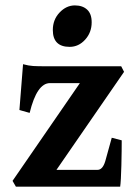

<svg xmlns="http://www.w3.org/2000/svg" viewBox="-20 -704 517 724"><path d="M439 -174.8Q439 -159.7 438.7 -134Q438.5 -108.4 437.7 -80.8Q437 -53.2 435.8 -31Q434.6 -8.8 433.1 0H40L27.3 -22L281.2 -390.6H168.5Q119.1 -390.6 91.8 -278.3L53.2 -289.1L66.9 -461.9Q88.4 -456.1 105 -455.1Q121.6 -454.1 152.8 -454.1H437L447.8 -433.1L192.9 -63.5H347.7Q367.2 -63.5 377 -96.4Q386.7 -129.4 401.4 -184.6ZM325.7 -620.1Q325.7 -581.5 301 -554.4Q276.4 -527.3 242.7 -527.3Q179.2 -527.3 179.2 -590.8Q179.2 -629.9 204.6 -656.7Q230 -683.6 262.2 -683.6Q291.5 -683.6 308.6 -667.7Q325.7 -651.9 325.7 -620.1Z"/></svg>

Font: Gentium Book Plus
Style: Bold
Weight: 700
Designer: Victor Gaultney, Annie Olsen, Iska Routamaa, Becca Hirsbrunner
Foundry: SIL International
Version: Version 6.101